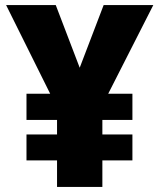

<svg xmlns="http://www.w3.org/2000/svg" viewBox="-20 -734 626 754"><path d="M293 -468 199 -714H4L177 -366H84V-263H204V-206H84V-104H204V0H382V-104H500V-206H382V-263H500V-366H405L582 -714H387Z"/></svg>

Font: Noto Sans Gujarati Black
Style: Regular
Weight: 900
Designer: Jelle Bosma - Monotype Design Team, Universal Thirst
Foundry: Monotype Imaging Inc.
Version: Version 2.106